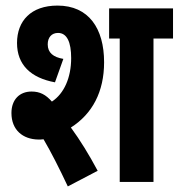

<svg xmlns="http://www.w3.org/2000/svg" viewBox="-20 -652 640 688"><path d="M117 -152C123 -152 130 -152 136 -153C163 -107 192 -50 223 16L330 -40C299 -98 267 -150 234 -195C311 -244 353 -323 353 -429C353 -550 298 -632 186 -632C91 -632 41 -577 41 -498C41 -420 90 -373 177 -357L207 -441C171 -447 151 -463 151 -493C151 -518 165 -534 188 -534C220 -534 235 -501 235 -444C235 -374 210 -317 166 -288C144 -313 123 -324 93 -324C50 -324 21 -295 21 -247C21 -186 62 -153 117 -152ZM530 -514H600V-622H371V-514H409V0H530Z"/></svg>

Font: Noto Sans Devanagari ExtraCondensed
Style: Bold
Weight: 700
Width: 2
Designer: Jelle Bosma - Monotype Design Team
Foundry: Monotype Imaging Inc.
Version: Version 2.004